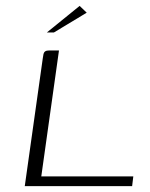

<svg xmlns="http://www.w3.org/2000/svg" viewBox="-20 -631 508 651"><path d="M180 -460 120 -33H432L428 0H64L125 -433Q126 -442 127.5 -448Q129 -454 133.5 -457Q138 -460 148 -460ZM139 -521 250 -611 274 -588 163 -521Z"/></svg>

Font: Genos Thin Light
Style: Italic
Weight: 300
Italic angle: -8°
Version: Version 1.010